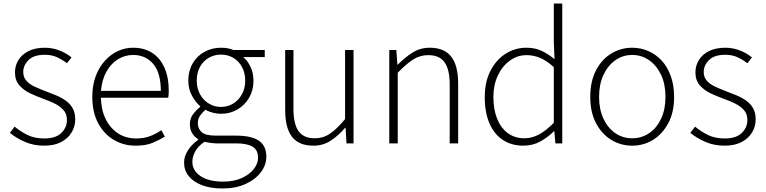

<svg xmlns="http://www.w3.org/2000/svg" viewBox="-20 -814 4350 1090"><path d="M230 13Q171 13 121.5 -8.5Q72 -30 36 -60L63 -95Q97 -67 136.5 -47.5Q176 -28 232 -28Q296 -28 328 -59Q360 -90 360 -133Q360 -167 340.5 -189Q321 -211 290.5 -226Q260 -241 229 -252Q190 -266 152.5 -283.5Q115 -301 90 -329.5Q65 -358 65 -403Q65 -441 84.5 -473Q104 -505 142 -524Q180 -543 235 -543Q278 -543 317.5 -527.5Q357 -512 386 -488L360 -455Q334 -475 304 -489Q274 -503 234 -503Q172 -503 142 -473Q112 -443 112 -405Q112 -376 129.5 -356Q147 -336 175 -323Q203 -310 234 -298Q266 -286 296.5 -273.5Q327 -261 352 -243.5Q377 -226 392 -200.5Q407 -175 407 -136Q407 -96 386.5 -62Q366 -28 327 -7.5Q288 13 230 13Z M749 13Q682 13 626 -20Q570 -53 537 -115Q504 -177 504 -264Q504 -329 523 -380.5Q542 -432 575 -468.5Q608 -505 649 -524Q690 -543 735 -543Q798 -543 843 -514.5Q888 -486 913 -431Q938 -376 938 -298Q938 -289 937.5 -279.5Q937 -270 935 -259H553Q554 -192 579 -140Q604 -88 648.5 -58Q693 -28 753 -28Q797 -28 831.5 -41Q866 -54 896 -75L916 -38Q884 -19 846 -3Q808 13 749 13ZM553 -298H893Q893 -400 850 -451Q807 -502 735 -502Q690 -502 650.5 -478Q611 -454 585 -408.5Q559 -363 553 -298Z M1243 256Q1176 256 1127 237.5Q1078 219 1051.5 186Q1025 153 1025 109Q1025 74 1046.5 40Q1068 6 1105 -20V-24Q1085 -36 1071.5 -57Q1058 -78 1058 -109Q1058 -144 1078.5 -169Q1099 -194 1116 -207V-211Q1091 -233 1070 -270.5Q1049 -308 1049 -356Q1049 -411 1073.5 -453.5Q1098 -496 1140.5 -519.5Q1183 -543 1234 -543Q1257 -543 1275 -539.5Q1293 -536 1305 -530H1483V-490H1361Q1387 -468 1403 -433Q1419 -398 1419 -355Q1419 -302 1394.5 -259.5Q1370 -217 1328 -192.5Q1286 -168 1234 -168Q1213 -168 1189 -174Q1165 -180 1147 -191Q1130 -177 1116.5 -158.5Q1103 -140 1103 -114Q1103 -85 1124 -64.5Q1145 -44 1205 -44H1319Q1408 -44 1450 -15Q1492 14 1492 76Q1492 122 1461.5 163Q1431 204 1375 230Q1319 256 1243 256ZM1234 -207Q1272 -207 1303 -225.5Q1334 -244 1353 -278Q1372 -312 1372 -356Q1372 -401 1353.5 -434.5Q1335 -468 1304 -486Q1273 -504 1234 -504Q1197 -504 1165.5 -486Q1134 -468 1115.5 -435Q1097 -402 1097 -356Q1097 -312 1116 -278Q1135 -244 1166.5 -225.5Q1198 -207 1234 -207ZM1247 217Q1308 217 1352 197Q1396 177 1420.5 146Q1445 115 1445 82Q1445 37 1413.5 18.5Q1382 0 1321 0H1207Q1199 0 1181 -2Q1163 -4 1141 -9Q1104 16 1088 46Q1072 76 1072 104Q1072 154 1118 185.5Q1164 217 1247 217Z M1759 13Q1677 13 1638 -37Q1599 -87 1599 -190V-530H1646V-196Q1646 -111 1674.5 -70Q1703 -29 1767 -29Q1815 -29 1854 -55.5Q1893 -82 1939 -138V-530H1987V0H1947L1942 -89H1940Q1900 -43 1857 -15Q1814 13 1759 13Z M2190 0V-530H2230L2236 -447H2238Q2279 -488 2322 -515.5Q2365 -543 2420 -543Q2502 -543 2541.5 -492.5Q2581 -442 2581 -340V0H2533V-334Q2533 -418 2504.5 -459.5Q2476 -501 2411 -501Q2364 -501 2325 -476Q2286 -451 2238 -401V0Z M2951 13Q2885 13 2835.5 -19Q2786 -51 2759 -113Q2732 -175 2732 -264Q2732 -349 2764.5 -412Q2797 -475 2850.5 -509Q2904 -543 2968 -543Q3016 -543 3052.5 -526.5Q3089 -510 3128 -478L3124 -576V-794H3172V0H3133L3127 -69H3125Q3092 -36 3048.5 -11.5Q3005 13 2951 13ZM2957 -29Q3002 -29 3042.5 -52Q3083 -75 3124 -117V-433Q3083 -470 3046 -485.5Q3009 -501 2969 -501Q2917 -501 2874 -469.5Q2831 -438 2806 -384.5Q2781 -331 2781 -264Q2781 -193 2802 -140.5Q2823 -88 2862.5 -58.5Q2902 -29 2957 -29Z M3569 13Q3505 13 3451 -19.5Q3397 -52 3364 -114Q3331 -176 3331 -264Q3331 -353 3364 -415.5Q3397 -478 3451 -510.5Q3505 -543 3569 -543Q3617 -543 3660 -524.5Q3703 -506 3736 -470.5Q3769 -435 3788 -382.5Q3807 -330 3807 -264Q3807 -176 3773.5 -114Q3740 -52 3686.5 -19.5Q3633 13 3569 13ZM3569 -29Q3623 -29 3666 -58.5Q3709 -88 3733.5 -141Q3758 -194 3758 -264Q3758 -335 3733.5 -388Q3709 -441 3666 -471.5Q3623 -502 3569 -502Q3515 -502 3472.5 -471.5Q3430 -441 3405.5 -388Q3381 -335 3381 -264Q3381 -194 3405.5 -141Q3430 -88 3472.5 -58.5Q3515 -29 3569 -29Z M4093 13Q4034 13 3984.5 -8.5Q3935 -30 3899 -60L3926 -95Q3960 -67 3999.5 -47.5Q4039 -28 4095 -28Q4159 -28 4191 -59Q4223 -90 4223 -133Q4223 -167 4203.5 -189Q4184 -211 4153.5 -226Q4123 -241 4092 -252Q4053 -266 4015.5 -283.5Q3978 -301 3953 -329.5Q3928 -358 3928 -403Q3928 -441 3947.5 -473Q3967 -505 4005 -524Q4043 -543 4098 -543Q4141 -543 4180.5 -527.5Q4220 -512 4249 -488L4223 -455Q4197 -475 4167 -489Q4137 -503 4097 -503Q4035 -503 4005 -473Q3975 -443 3975 -405Q3975 -376 3992.5 -356Q4010 -336 4038 -323Q4066 -310 4097 -298Q4129 -286 4159.5 -273.5Q4190 -261 4215 -243.5Q4240 -226 4255 -200.5Q4270 -175 4270 -136Q4270 -96 4249.5 -62Q4229 -28 4190 -7.5Q4151 13 4093 13Z"/></svg>

Font: Noto Sans KR ExtraLight
Style: Regular
Weight: 250
Designer: Ryoko NISHIZUKA  (kana, bopomofo & ideographs); Paul D. Hunt (Latin, Greek & Cyrillic); Sandoll Communications , Soo-you
Foundry: Adobe
Version: Version 2.004-H2;hotconv 1.0.118;makeotfexe 2.5.65603